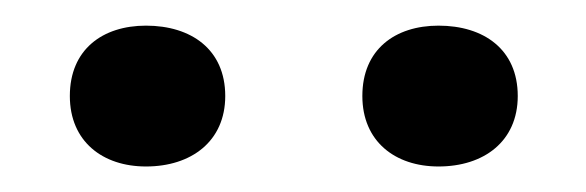

<svg xmlns="http://www.w3.org/2000/svg" viewBox="-20 -722 455 149"><path d="M320.3 -702.1C286.6 -702.1 261.2 -683.6 261.2 -647.5C261.2 -612.3 286.6 -592.8 320.3 -592.8C355.5 -592.8 381.8 -612.3 381.8 -647.5C381.8 -683.6 355.5 -702.1 320.3 -702.1ZM93.3 -702.1C59.6 -702.1 34.2 -683.6 34.2 -647.5C34.2 -612.3 59.6 -592.8 93.3 -592.8C128.4 -592.8 154.8 -612.3 154.8 -647.5C154.8 -683.6 128.4 -702.1 93.3 -702.1Z"/></svg>

Font: Inder
Style: Regular
Weight: 400
Designer: Irina Smirnova
Foundry: Irina Smirnova
Version: Version 1.001